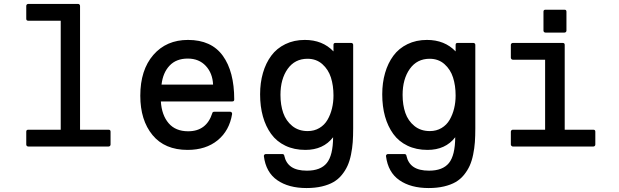

<svg xmlns="http://www.w3.org/2000/svg" viewBox="-20 -741 3128 971"><path d="M112.8 -9.8V-75.2Q112.8 -85 123 -85H287.1V-636.2H123Q112.8 -636.2 112.8 -646V-710.9Q112.8 -715.3 115.7 -718.3Q118.7 -721.2 123 -721.2H375Q378.9 -721.2 381.8 -718.3Q384.8 -715.3 384.8 -710.9V-85H528.8Q539.1 -85 539.1 -75.2V-9.8Q539.1 -5.9 536.1 -2.9Q533.2 0 528.8 0H123Q118.7 0 115.7 -2.9Q112.8 -5.9 112.8 -9.8Z M689.5 -256.8Q689.5 -387.2 755.4 -463.1Q821.3 -539.1 930.7 -539.1Q1048.8 -539.1 1106.7 -459.2Q1164.6 -379.4 1164.6 -237.8Q1164.6 -228 1154.8 -228H793.5Q797.9 -158.7 832.8 -117.9Q867.7 -77.1 931.6 -77.1Q1024.4 -77.1 1053.7 -168.9Q1055.2 -175.8 1063.5 -175.8H1144.5Q1148.9 -175.8 1151.6 -172.4Q1154.3 -168.9 1153.8 -164.1Q1140.1 -80.1 1080.6 -31.5Q1021 17.1 928.7 17.1Q813 17.1 751.2 -58.1Q689.5 -133.3 689.5 -256.8ZM929.7 -444.8Q871.1 -444.8 837.4 -408.9Q803.7 -373 796.9 -313H1057.6Q1055.2 -370.6 1020.8 -407.7Q986.3 -444.8 929.7 -444.8Z M1524.4 17.1Q1467.3 17.1 1423.1 -4.2Q1378.9 -25.4 1351.3 -63.5Q1323.7 -101.6 1309.6 -152.1Q1295.4 -202.6 1295.4 -264.2Q1295.4 -322.3 1309.8 -372.1Q1324.2 -421.9 1351.8 -459.2Q1379.4 -496.6 1423.1 -517.8Q1466.8 -539.1 1521.5 -539.1Q1611.3 -539.1 1666.5 -481V-514.2Q1666.5 -523.9 1676.3 -523.9H1756.3Q1760.3 -523.9 1763.2 -521.2Q1766.1 -518.6 1766.1 -514.2V-91.8Q1766.1 -53.2 1763.9 -22.2Q1761.7 8.8 1755.1 41Q1748.5 73.2 1737.5 97.4Q1726.6 121.6 1708.7 143.6Q1690.9 165.5 1666.5 179.7Q1642.1 193.8 1607.7 201.9Q1573.2 210 1530.3 210Q1439.5 210 1382.1 170.2Q1324.7 130.4 1314.5 48.8Q1314 44.4 1316.9 41.3Q1319.8 38.1 1324.2 38.1H1408.2Q1411.6 38.1 1414.6 40.3Q1417.5 42.5 1417.5 45.9Q1425.8 84.5 1453.9 103.3Q1481.9 122.1 1532.2 122.1Q1601.6 122.1 1632.8 83.3Q1664.1 44.4 1664.6 -46.9Q1615.2 17.1 1524.4 17.1ZM1535.2 -443.8Q1471.2 -443.8 1434.8 -392.6Q1398.4 -341.3 1398.4 -261.2Q1398.4 -210 1412.4 -169.9Q1426.3 -129.9 1458 -104Q1489.7 -78.1 1536.1 -78.1Q1569.3 -78.1 1595.2 -93.5Q1621.1 -108.9 1636.2 -135Q1651.4 -161.1 1658.9 -192.4Q1666.5 -223.6 1666.5 -257.8Q1666.5 -308.1 1653.6 -348.9Q1640.6 -389.6 1610.1 -416.7Q1579.6 -443.8 1535.2 -443.8Z M2142.1 17.1Q2085 17.1 2040.8 -4.2Q1996.6 -25.4 1969 -63.5Q1941.4 -101.6 1927.2 -152.1Q1913.1 -202.6 1913.1 -264.2Q1913.1 -322.3 1927.5 -372.1Q1941.9 -421.9 1969.5 -459.2Q1997.1 -496.6 2040.8 -517.8Q2084.5 -539.1 2139.2 -539.1Q2229 -539.1 2284.2 -481V-514.2Q2284.2 -523.9 2293.9 -523.9H2374Q2377.9 -523.9 2380.9 -521.2Q2383.8 -518.6 2383.8 -514.2V-91.8Q2383.8 -53.2 2381.6 -22.2Q2379.4 8.8 2372.8 41Q2366.2 73.2 2355.2 97.4Q2344.2 121.6 2326.4 143.6Q2308.6 165.5 2284.2 179.7Q2259.8 193.8 2225.3 201.9Q2190.9 210 2147.9 210Q2057.1 210 1999.8 170.2Q1942.4 130.4 1932.1 48.8Q1931.6 44.4 1934.6 41.3Q1937.5 38.1 1941.9 38.1H2025.9Q2029.3 38.1 2032.2 40.3Q2035.2 42.5 2035.2 45.9Q2043.5 84.5 2071.5 103.3Q2099.6 122.1 2149.9 122.1Q2219.2 122.1 2250.5 83.3Q2281.7 44.4 2282.2 -46.9Q2232.9 17.1 2142.1 17.1ZM2152.8 -443.8Q2088.9 -443.8 2052.5 -392.6Q2016.1 -341.3 2016.1 -261.2Q2016.1 -210 2030 -169.9Q2043.9 -129.9 2075.7 -104Q2107.4 -78.1 2153.8 -78.1Q2187 -78.1 2212.9 -93.5Q2238.8 -108.9 2253.9 -135Q2269 -161.1 2276.6 -192.4Q2284.2 -223.6 2284.2 -257.8Q2284.2 -308.1 2271.2 -348.9Q2258.3 -389.6 2227.8 -416.7Q2197.3 -443.8 2152.8 -443.8Z M2573.7 -439Q2569.8 -439 2566.7 -441.9Q2563.5 -444.8 2563.5 -449.2V-514.2Q2563.5 -518.6 2566.7 -521.2Q2569.8 -523.9 2573.7 -523.9H2825.7Q2835.9 -523.9 2835.9 -514.2V-85H2980.5Q2990.7 -85 2990.7 -75.2V-9.8Q2990.7 -5.9 2987.8 -2.9Q2984.9 0 2980.5 0H2573.7Q2569.8 0 2566.7 -3.2Q2563.5 -6.3 2563.5 -9.8V-75.2Q2563.5 -79.6 2566.7 -82.3Q2569.8 -85 2573.7 -85H2736.8V-439ZM2728.5 -585.9V-682.1Q2728.5 -691.9 2738.8 -691.9H2834.5Q2844.7 -691.9 2844.7 -682.1V-585.9Q2844.7 -582 2841.8 -579.1Q2838.9 -576.2 2834.5 -576.2H2738.8Q2734.4 -576.2 2731.4 -579.1Q2728.5 -582 2728.5 -585.9Z"/></svg>

Font: Fragment Mono SemBd
Style: Regular
Weight: 600
Designer: Wei Huang based on Nimbus Sans by URW Studio, based on Helvetica by Max Miedinger.
Foundry: Wei Huang
Version: Version 1.011